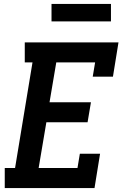

<svg xmlns="http://www.w3.org/2000/svg" viewBox="-20 -949 640 969"><path d="M4 0V-101H56L144 -634H105V-735H578L550 -562H448L460 -634H264L230 -433H439L422 -332H214L175 -101H371L383 -173H485L457 0ZM240 -841V-929H540V-841Z"/></svg>

Font: Iosevka Slab Extended Oblique
Style: Bold
Weight: 700
Width: 7
Italic angle: -9°
Monospace: yes
Designer: Belleve Invis
Foundry: Belleve Invis
Version: Version 11.1.1; ttfautohint (v1.8.3)